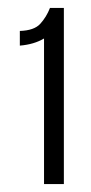

<svg xmlns="http://www.w3.org/2000/svg" viewBox="-20 -815 229 484"><path d="M30 -737V-700C54 -702 74.3 -708 91 -718V-351H141V-795H106C100 -779.7 91.8 -766.3 81.5 -755C71.2 -743.7 54 -737.7 30 -737Z"/></svg>

Font: Bebas Neue Regular two
Style: Regular2
Weight: 400
Designer: Ryoichi Tsunekawa & LGV (GE)
Foundry: Free Software Foundation, Inc.
Version: Version 1.003 August 13, 2016